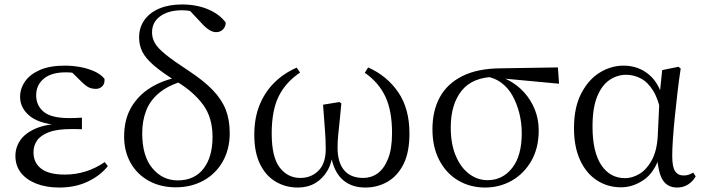

<svg xmlns="http://www.w3.org/2000/svg" viewBox="-20 -825 3157 860"><path d="M245 15Q187 15 142.5 -2.5Q98 -20 73.5 -51.5Q49 -83 49 -127Q49 -165 71 -197Q93 -229 140.5 -249.5Q188 -270 266 -272V-263Q163 -267 116.5 -303Q70 -339 70 -391Q70 -428 92 -460Q114 -492 158.5 -511.5Q203 -531 270 -531Q306 -531 340.5 -524.5Q375 -518 403.5 -505Q432 -492 448 -472Q450 -451 438.5 -439Q427 -427 410 -427Q393 -427 380 -432.5Q367 -438 347 -457L290 -513L346 -511L355 -492Q329 -496 311.5 -498.5Q294 -501 275 -501Q210 -501 176 -472.5Q142 -444 142 -398Q142 -352 176 -324Q210 -296 291 -296Q303 -296 316 -296.5Q329 -297 347 -298V-246Q328 -247 318.5 -247Q309 -247 301 -247Q235 -247 198 -232.5Q161 -218 145.5 -195Q130 -172 130 -143Q130 -96 164.5 -69.5Q199 -43 270 -43Q320 -43 365 -57.5Q410 -72 449 -99L463 -81Q430 -39 374 -12Q318 15 245 15Z M767 14Q699 14 646.5 -15Q594 -44 565 -95.5Q536 -147 536 -213Q536 -290 568 -344.5Q600 -399 655.5 -433Q711 -467 782 -480V-487L803 -463Q734 -443 693 -409Q652 -375 634.5 -329Q617 -283 617 -228Q617 -126 662.5 -71.5Q708 -17 776 -17Q851 -17 891.5 -69.5Q932 -122 932 -212Q932 -298 890 -355.5Q848 -413 774 -458Q706 -500 669 -532Q632 -564 617.5 -593.5Q603 -623 603 -657Q603 -702 627 -735.5Q651 -769 694 -787Q737 -805 795 -805Q860 -805 911.5 -783.5Q963 -762 991 -724Q991 -706 979 -693.5Q967 -681 948 -681Q933 -681 917 -691Q901 -701 883 -721L822 -786L881 -778L885 -756Q867 -767 844 -773Q821 -779 795 -779Q735 -779 698 -752.5Q661 -726 661 -680Q661 -655 673.5 -632.5Q686 -610 721 -581.5Q756 -553 825 -508Q892 -464 932.5 -422Q973 -380 991 -334Q1009 -288 1009 -229Q1009 -157 978 -102Q947 -47 892 -16.5Q837 14 767 14Z M1314 15Q1259 15 1214.5 -11.5Q1170 -38 1144.5 -90.5Q1119 -143 1119 -221Q1119 -297 1143 -355.5Q1167 -414 1210 -456Q1253 -498 1309 -522L1324 -500Q1260 -457 1228.5 -394Q1197 -331 1197 -227Q1197 -121 1233 -74.5Q1269 -28 1325 -28Q1374 -28 1406.5 -60.5Q1439 -93 1439 -157Q1439 -204 1435 -249Q1431 -294 1427 -356L1500 -368L1509 -362Q1506 -325 1502 -289.5Q1498 -254 1495 -222.5Q1492 -191 1492 -164Q1492 -98 1521 -63Q1550 -28 1607 -28Q1643 -28 1671.5 -48.5Q1700 -69 1718 -113.5Q1736 -158 1736 -229Q1736 -329 1706 -392.5Q1676 -456 1614 -499L1629 -523Q1714 -485 1764 -411.5Q1814 -338 1814 -227Q1814 -143 1787.5 -90Q1761 -37 1716 -11Q1671 15 1616 15Q1549 15 1509 -25.5Q1469 -66 1459 -150H1471Q1468 -97 1446.5 -60.5Q1425 -24 1391.5 -4.5Q1358 15 1314 15Z M2153 15Q2086 15 2032.5 -16.5Q1979 -48 1948 -107Q1917 -166 1917 -246Q1917 -329 1950 -389.5Q1983 -450 2050.5 -484Q2118 -518 2222 -519L2479 -523L2484 -450L2217 -475L2200 -481Q2097 -480 2048 -419Q1999 -358 1999 -254Q1999 -180 2021.5 -127Q2044 -74 2081.5 -46Q2119 -18 2164 -18Q2231 -18 2274 -72.5Q2317 -127 2317 -228Q2317 -275 2306 -318.5Q2295 -362 2275 -397.5Q2255 -433 2224 -455.5Q2193 -478 2153 -483L2166 -492Q2214 -488 2255 -467Q2296 -446 2327 -412Q2358 -378 2375.5 -334.5Q2393 -291 2393 -241Q2393 -162 2360 -104.5Q2327 -47 2272.5 -16Q2218 15 2153 15Z M2762 14Q2702 14 2654 -17Q2606 -48 2578.5 -107.5Q2551 -167 2551 -251Q2551 -344 2583.5 -406.5Q2616 -469 2666.5 -500Q2717 -531 2773 -531Q2840 -531 2888.5 -489.5Q2937 -448 2957 -358H2964L2942 -313Q2930 -379 2906 -418Q2882 -457 2850.5 -473.5Q2819 -490 2785 -490Q2745 -490 2710.5 -467Q2676 -444 2655 -393Q2634 -342 2634 -258Q2634 -145 2673 -86Q2712 -27 2780 -27Q2812 -27 2844 -46Q2876 -65 2899 -106.5Q2922 -148 2926 -213L2935 -403L2946 -511L3019 -526L3029 -518Q3021 -467 3014.5 -410.5Q3008 -354 3002.5 -300Q2997 -246 2994 -201Q2991 -156 2991 -127Q2991 -77 3004 -58Q3017 -39 3042 -39Q3055 -39 3065 -42.5Q3075 -46 3085 -52L3096 -35Q3084 -13 3062.5 1Q3041 15 3013 15Q2971 15 2949.5 -17Q2928 -49 2923 -128H2936Q2911 -51 2862.5 -18.5Q2814 14 2762 14Z"/></svg>

Font: Noto Serif KR
Style: Regular
Weight: 400
Designer: Ryoko NISHIZUKA  (kana & ideographs); Frank Grießhammer (Latin, Greek & Cyrillic); Wenlong ZHANG  (bopomofo); Sandoll Co
Foundry: Adobe
Version: Version 2.003-H1;hotconv 1.1.1;makeotfexe 2.6.0